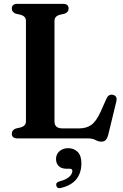

<svg xmlns="http://www.w3.org/2000/svg" viewBox="-20 -720 641 999"><path d="M317 -649 288.5 -642.5Q263.5 -634.5 263.5 -611V-88.5Q263.5 -52 304 -52H392Q429.5 -52 455 -70Q480.5 -88 504 -139.5L534 -207Q545 -231.5 567.5 -226.5Q592.5 -221 585 -191L543.5 -20Q538.5 -0.5 530.5 8.2Q522.5 17 507.5 17Q492 17 476.8 8.5Q461.5 0 435.5 0H70.5Q41.5 0 41.5 -24.5Q41.5 -43 61.5 -51L89.5 -57.5Q115 -65.5 115 -89V-611Q115 -634.5 89.5 -642.5L61.5 -649Q41.5 -657 41.5 -675.5Q41.5 -700 70.5 -700H308Q337 -700 337 -675.5Q337 -657 317 -649ZM327 158Q299 158 285.2 143.8Q271.5 129.5 271.5 107.5Q271.5 82.5 289.5 66.8Q307.5 51 334.5 51Q365 51 384.2 70.5Q403.5 90 403.5 129.5Q403.5 179 377.8 211.8Q352 244.5 298.5 257.5Q277.5 263.5 273 246Q269 229.5 288.5 224Q324.5 215 340.5 199.8Q356.5 184.5 356.5 169.5Q356.5 158 343.5 158Z"/></svg>

Font: Fraunces 72pt S050 SemiBold
Style: Regular
Weight: 600
Version: Version 1.000; ttfautohint (v1.8.3)